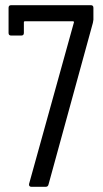

<svg xmlns="http://www.w3.org/2000/svg" viewBox="-20 -720 398 740"><path d="M92 -11 265 -634Q266 -635 264.5 -636.5Q263 -638 261 -638H76Q72 -638 72 -634V-593Q72 -583 62 -583H23Q13 -583 13 -593V-690Q13 -700 23 -700H330Q340 -700 340 -690V-644L338 -632L167 -9Q165 0 156 0H101Q96 0 93.5 -3Q91 -6 92 -11Z"/></svg>

Font: Barlow Condensed
Style: Regular
Weight: 400
Width: 3
Designer: Jeremy Tribby
Foundry: Tribby Type
Version: Version 1.500